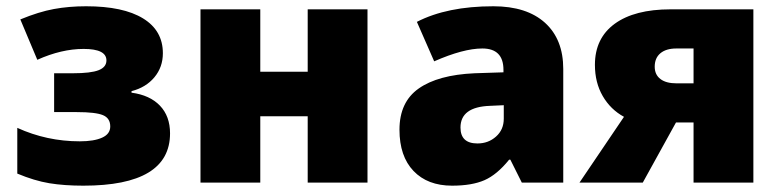

<svg xmlns="http://www.w3.org/2000/svg" viewBox="-20 -583 2491 613"><path d="M212.9 -349.1Q270 -349.1 294.9 -358.9Q319.8 -368.7 319.8 -390.1Q319.8 -426.8 247.1 -426.8Q176.3 -426.8 99.1 -392.1L44.9 -521Q104 -545.4 152.1 -554.2Q200.2 -563 254.9 -563Q373.5 -563 436.8 -524.2Q500 -485.4 500 -413.1Q500 -368.7 472.9 -336.2Q445.8 -303.7 399.9 -292V-287.1Q458.5 -279.3 490.7 -245.6Q522.9 -211.9 522.9 -157.2Q522.9 9.8 246.1 9.8Q185.1 9.8 137.5 2Q89.8 -5.9 35.2 -28.8V-174.8Q129.4 -131.8 234.9 -131.8Q280.3 -131.8 306.2 -143.6Q332 -155.3 332 -179.2Q332 -205.6 308.8 -215.3Q285.6 -225.1 225.1 -225.1H152.8V-349.1Z M811 -553.2V-354H962.4V-553.2H1153.3V0H962.4V-211.9H811V0H620.1V-553.2Z M1646 0 1609.4 -73.2H1605.5Q1566.9 -25.4 1526.9 -7.8Q1486.8 9.8 1423.3 9.8Q1345.2 9.8 1300.3 -37.1Q1255.4 -84 1255.4 -168.9Q1255.4 -257.3 1316.9 -300.5Q1378.4 -343.8 1495.1 -349.1L1587.4 -352.1V-359.9Q1587.4 -428.2 1520 -428.2Q1459.5 -428.2 1366.2 -387.2L1311 -513.2Q1407.7 -563 1555.2 -563Q1661.6 -563 1720 -510.3Q1778.3 -457.5 1778.3 -362.8V0ZM1504.4 -125Q1539.1 -125 1563.7 -147Q1588.4 -168.9 1588.4 -204.1V-247.1L1544.4 -245.1Q1450.2 -241.7 1450.2 -175.8Q1450.2 -125 1504.4 -125Z M2032.2 0H1830.1L1972.2 -210Q1929.2 -233.4 1904.3 -276.4Q1879.4 -319.3 1879.4 -376Q1879.4 -460.9 1942.6 -507.1Q2005.9 -553.2 2121.1 -553.2H2385.3V0H2194.3V-191.9H2138.2ZM2070.3 -370.1Q2070.3 -344.7 2088.4 -330.8Q2106.4 -316.9 2140.1 -316.9H2194.3V-428.2H2139.2Q2106.9 -428.2 2088.6 -413.1Q2070.3 -397.9 2070.3 -370.1Z"/></svg>

Font: OpenSans-ExtraBold
Style: Regular
Weight: 800
Foundry: Ascender Corporation
Version: Version 1.10